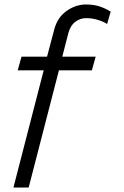

<svg xmlns="http://www.w3.org/2000/svg" viewBox="-20 -752 554 857"><path d="M40 85 175 -438H59L76 -499H190L222 -620Q236 -674 277 -703Q318 -732 364 -732Q399 -732 425.5 -723Q452 -714 474 -700L458 -645Q441 -656 416 -663.5Q391 -671 364 -671Q338 -671 316 -654.5Q294 -638 285 -604L258 -499H407L390 -438H243L108 85Z"/></svg>

Font: Lil Grotesk
Style: Regular
Weight: 400
Designer: Bastien Sozeau
Foundry: NBR — Bastien Sozeau
Version: Version 4.002; ttfautohint (v1.8.4.7-5d5b)